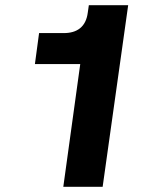

<svg xmlns="http://www.w3.org/2000/svg" viewBox="-20 -717 600 737"><path d="M223 0H374L472 -697H321L317 -669C310 -613 275 -590 225 -590H130L114 -471H288Z"/></svg>

Font: HK Grotesk Black
Style: Italic
Weight: 900
Italic angle: -16°
Designer: Alfredo Marco Pradil
Foundry: Hanken Design Co.
Version: Version 3.001;FEAKit 1.0